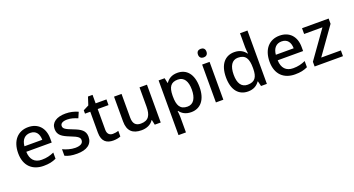

<svg xmlns="http://www.w3.org/2000/svg" viewBox="-57 -1545 4733 2570"><g transform="rotate(-20 2309.0 -260.0)"><path d="M295 -549C150 -549 52 -446 52 -265C52 -84 160 10 317 10C393 10 443 -1 497 -26V-114C440 -89 390 -76 321 -76C221 -76 164 -136 161 -247H523V-305C523 -455 436 -549 295 -549ZM295 -467C378 -467 416 -409 417 -325H163C171 -416 219 -467 295 -467Z M1013 -152C1013 -241 954 -276 855 -314C754 -353 724 -370 724 -409C724 -445 758 -466 822 -466C873 -466 922 -450 969 -430L1004 -511C949 -535 893 -549 827 -549C703 -549 621 -498 621 -404C621 -315 679 -281 782 -240C888 -199 910 -178 910 -142C910 -100 877 -72 797 -72C737 -72 669 -93 622 -116V-23C667 -1 718 10 794 10C932 10 1013 -46 1013 -152Z M1333 -76C1287 -76 1255 -104 1255 -162V-458H1409V-539H1255V-660H1190L1153 -546L1074 -506V-458H1149V-160C1149 -27 1222 10 1310 10C1349 10 1391 2 1414 -9V-89C1392 -81 1361 -76 1333 -76Z M1986 -539H1880V-266C1880 -144 1844 -77 1733 -77C1658 -77 1624 -118 1624 -202V-539H1517V-186C1517 -49 1586 10 1712 10C1780 10 1846 -15 1881 -71H1886L1901 0H1986Z M2421 -549C2337 -549 2289 -512 2258 -467H2253L2238 -539H2152V240H2258V20C2258 -5 2254 -42 2251 -66H2258C2288 -25 2338 10 2420 10C2550 10 2637 -87 2637 -270C2637 -455 2551 -549 2421 -549ZM2396 -462C2486 -462 2528 -389 2528 -272C2528 -156 2486 -77 2398 -77C2291 -77 2258 -146 2258 -271V-287C2260 -405 2296 -462 2396 -462Z M2826 -744C2792 -744 2765 -727 2765 -683C2765 -640 2792 -622 2826 -622C2858 -622 2886 -640 2886 -683C2886 -727 2858 -744 2826 -744ZM2878 -539H2772V0H2878Z M3229 10C3311 10 3361 -26 3392 -72H3397L3415 0H3498V-760H3392V-558C3392 -531 3397 -488 3400 -470H3394C3362 -514 3312 -549 3231 -549C3100 -549 3013 -453 3013 -268C3013 -84 3099 10 3229 10ZM3254 -77C3166 -77 3122 -145 3122 -266C3122 -388 3166 -462 3253 -462C3363 -462 3396 -393 3396 -267V-251C3395 -134 3358 -77 3254 -77Z M3876 -549C3731 -549 3633 -446 3633 -265C3633 -84 3741 10 3898 10C3974 10 4024 -1 4078 -26V-114C4021 -89 3971 -76 3902 -76C3802 -76 3745 -136 3742 -247H4104V-305C4104 -455 4017 -549 3876 -549ZM3876 -467C3959 -467 3997 -409 3998 -325H3744C3752 -416 3800 -467 3876 -467Z M4582 0V-82H4302L4574 -464V-539H4195V-457H4456L4178 -67V0Z"/></g></svg>

Font: Noto Sans Devanagari UI Medium
Style: Regular
Weight: 500
Designer: Jelle Bosma - Monotype Design Team
Foundry: Monotype Imaging Inc.
Version: Version 2.004